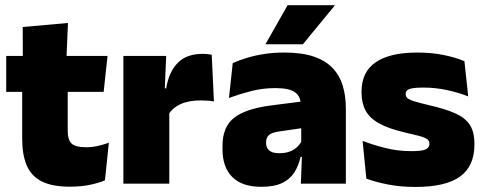

<svg xmlns="http://www.w3.org/2000/svg" viewBox="-20 -708 1868 740"><path d="M249 11.5Q180.5 11.5 140.2 -9.2Q100 -30 82.8 -71Q65.5 -112 65.5 -172V-436H241V-202Q241 -170 255.5 -155.2Q270 -140.5 312.5 -140.5Q335.5 -140.5 358.2 -145.8Q381 -151 399.5 -158L384.5 -13Q358.5 -2 324.5 4.8Q290.5 11.5 249 11.5ZM379.5 -354H4V-492.5H394.5ZM236 -480.5H68L67.5 -604L242 -619.5Z M630 -267.5 579 -367.5H620.5Q630.5 -430 664.5 -465.2Q698.5 -500.5 762 -500.5Q771.5 -500.5 779.8 -499.5Q788 -498.5 796 -497L804.5 -317Q794.5 -319 780.8 -320Q767 -321 754 -321Q707 -321 676 -306.8Q645 -292.5 630 -267.5ZM632.5 0H455.5V-492.5H620.5L613.5 -329.5H632.5Z M1313 0H1139.5L1144.5 -126L1141 -130.5V-283.5L1139.5 -301.5Q1139.5 -336 1117.2 -352.2Q1095 -368.5 1041.5 -368.5Q993 -368.5 948.2 -357Q903.5 -345.5 862.5 -330.5L877 -465Q902 -476 932.5 -485.2Q963 -494.5 999 -500Q1035 -505.5 1075.5 -505.5Q1144 -505.5 1189.8 -489.8Q1235.5 -474 1262.5 -445.2Q1289.5 -416.5 1301.2 -377Q1313 -337.5 1313 -290ZM987 12Q913 12 875.2 -25.8Q837.5 -63.5 837.5 -133V-145.5Q837.5 -219.5 882.8 -254.5Q928 -289.5 1027.5 -302L1153 -318L1163.5 -217L1057 -201.5Q1028 -197.5 1016.8 -187.8Q1005.5 -178 1005.5 -159V-157Q1005.5 -139.5 1017.2 -128.5Q1029 -117.5 1056.5 -117.5Q1079.5 -117.5 1096.2 -123.8Q1113 -130 1124.2 -140.5Q1135.5 -151 1142 -163.5L1167 -103.5H1138.5Q1131 -70 1114.8 -44Q1098.5 -18 1068 -3Q1037.5 12 987 12ZM1004 -539 1088.5 -688H1269.5V-686L1147.5 -537.5H1004Z M1581.5 12.5Q1523 12.5 1475 3Q1427 -6.5 1392 -19.5L1377.5 -165Q1416.5 -150 1464.2 -137.8Q1512 -125.5 1566 -125.5Q1605.5 -125.5 1620.2 -132Q1635 -138.5 1635 -153V-154Q1635 -165 1626.5 -171.5Q1618 -178 1596.8 -183.8Q1575.5 -189.5 1538 -198Q1476.5 -212.5 1440.5 -232.8Q1404.5 -253 1389 -282Q1373.5 -311 1373.5 -351V-355Q1373.5 -431 1428.2 -468.2Q1483 -505.5 1588 -505.5Q1644.5 -505.5 1691.2 -495.8Q1738 -486 1770 -472L1784.5 -336.5Q1748 -351 1703 -360.8Q1658 -370.5 1611 -370.5Q1584 -370.5 1569.2 -367.8Q1554.5 -365 1549 -359.5Q1543.5 -354 1543.5 -346V-345Q1543.5 -336 1550.5 -329.8Q1557.5 -323.5 1577 -317.5Q1596.5 -311.5 1634 -302.5Q1695.5 -288.5 1734 -271.5Q1772.5 -254.5 1790.5 -227.2Q1808.5 -200 1808.5 -153.5V-150.5Q1808.5 -67.5 1753 -27.5Q1697.5 12.5 1581.5 12.5Z"/></svg>

Font: Anek Malayalam Medium ExtraBold
Style: Regular
Weight: 800
Version: Version 1.003